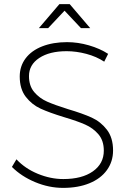

<svg xmlns="http://www.w3.org/2000/svg" viewBox="-20 -910 638 934"><path d="M304 -661Q221 -661 171 -628Q121 -595 121 -540Q121 -492 146.5 -462Q172 -432 209.5 -415.5Q247 -399 311 -379Q382 -358 426 -338Q470 -318 500 -279Q530 -240 530 -178Q530 -124 500 -82.5Q470 -41 415 -18.5Q360 4 287 4Q218 4 151 -24Q84 -52 38 -98L60 -135Q102 -90 164 -64.5Q226 -39 288 -39Q379 -39 432 -76.5Q485 -114 485 -177Q485 -226 459 -256.5Q433 -287 394.5 -304Q356 -321 292 -340Q220 -362 177.5 -381.5Q135 -401 105.5 -439Q76 -477 76 -538Q76 -588 104.5 -626Q133 -664 185.5 -684.5Q238 -705 306 -705Q359 -705 412.5 -689.5Q466 -674 506 -648L487 -610Q449 -635 400 -648Q351 -661 304 -661ZM419 -773H374L294 -858L214 -773H169L269 -890H319Z"/></svg>

Font: Argentum Sans ExtraLight
Style: Regular
Weight: 275
Designer: Julieta Ulanovsky (Modified by Cristiano Sobral)
Foundry: Julieta Ulanovsky
Version: Version 1.000; ttfautohint (v1.5.65-e2d9)